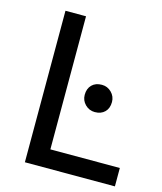

<svg xmlns="http://www.w3.org/2000/svg" viewBox="-106 -779 724 857"><g transform="rotate(15 255.5 -350.0)"><path d="M506 0H90V-700H185V-85H506ZM333 -297Q307 -297 288.5 -315.5Q270 -334 270 -360Q270 -389 287 -406Q304 -423 333 -423Q359 -423 377.5 -404.5Q396 -386 396 -360Q396 -331 379 -314Q362 -297 333 -297Z"/></g></svg>

Font: ABeeZee
Style: Regular
Weight: 400
Designer: Anja Meiners
Foundry: Anja Meiners
Version: Version 1.001